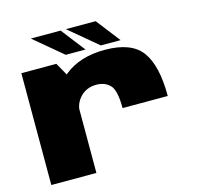

<svg xmlns="http://www.w3.org/2000/svg" viewBox="-108 -866 1018 981"><g transform="rotate(-15 401.0 -375.0)"><path d="M498.5 -285.5H737.5Q737.5 -446.5 682.5 -521.5Q627.5 -596.5 487.5 -596.5Q354.5 -596.5 273 -530.2Q191.5 -464 191.5 -379.5L282.5 -322.5Q282.5 -368 315.2 -401.8Q348 -435.5 399.5 -435.5Q443.5 -435.5 471 -408Q498.5 -380.5 498.5 -285.5ZM45 0H283.5V-496.5L230 -591.5H45ZM474 -623.5H578.5L480.5 -750H323ZM288.5 -623.5H393L295 -750H137.5Z"/></g></svg>

Font: Anybody SemiExpanded Black
Style: Regular
Weight: 900
Width: 6
Version: Version 1.113;gftools[0.9.25]